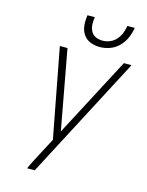

<svg xmlns="http://www.w3.org/2000/svg" viewBox="-137 -1032 851 1115"><g transform="rotate(15 288.0 -474.5)"><path d="M138 0H184L569 -735H523L272 -257L184 -735H138L240 -198L192 -107Q178 -80 164 -53.5Q150 -27 138 0ZM362 -789Q393 -789 423.5 -800Q454 -811 477.5 -835Q501 -859 513.5 -888.5Q526 -918 531 -949H487Q483 -927 475 -905.5Q467 -884 451 -865.5Q435 -847 413 -838Q391 -829 369 -829Q347 -829 327.5 -837.5Q308 -846 298.5 -865Q289 -884 288 -905.5Q287 -927 291 -949H247Q242 -919 244.5 -889Q247 -859 262.5 -835Q278 -811 305 -800Q332 -789 362 -789Z"/></g></svg>

Font: Iosevka Sparkle Extralight
Style: Italic
Weight: 200
Italic angle: -9°
Designer: Belleve Invis
Foundry: Belleve Invis
Version: Version 4.5.0; ttfautohint (v1.8.3)